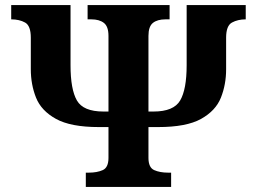

<svg xmlns="http://www.w3.org/2000/svg" viewBox="-20 -734 1012 754"><path d="M317 0H652V-56H640Q608 -56 585.5 -66Q563 -76 563 -114V-235H601Q712 -235 769.5 -267Q827 -299 847.5 -350.5Q868 -402 868 -462V-586Q868 -633 891 -645.5Q914 -658 945 -658V-714H713V-478Q713 -383 687.5 -339.5Q662 -296 583 -296H563V-593Q563 -630 580.5 -644Q598 -658 630 -658H646V-714H324V-658H339Q370 -658 388 -644Q406 -630 406 -593V-296H386Q307 -296 282 -339.5Q257 -383 257 -478V-714H24V-658Q56 -658 78.5 -645.5Q101 -633 101 -586V-462Q101 -402 121.5 -350.5Q142 -299 200 -267Q258 -235 368 -235H406V-114Q406 -76 383.5 -66Q361 -56 329 -56H317Z"/></svg>

Font: Noto Serif SemiCondensed Extra
Style: Regular
Weight: 800
Width: 4
Designer: Monotype Design Team
Foundry: Monotype Imaging Inc.
Version: Version 1.002